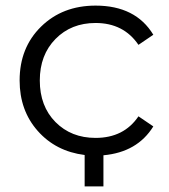

<svg xmlns="http://www.w3.org/2000/svg" viewBox="-20 -550 603 685"><path d="M321 -58Q422 -58 474 -135L527 -99Q470 -7 349 4V115H282V3Q179 -10 114.5 -83Q50 -156 50 -263Q50 -380 126.5 -455Q203 -530 321 -530Q464 -530 527 -426L474 -390Q421 -468 321 -468Q234 -468 178 -411Q122 -354 122 -263Q122 -171 178 -114.5Q234 -58 321 -58Z"/></svg>

Font: Montserrat Alternates
Style: Regular
Weight: 400
Designer: Julieta Ulanovsky
Foundry: Julieta Ulanovsky
Version: Version 7.200;PS 007.200;hotconv 1.0.88;makeotf.lib2.5.64775